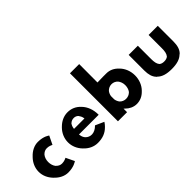

<svg xmlns="http://www.w3.org/2000/svg" viewBox="27 -1659 2472 2472"><g transform="rotate(-45 1263.5 -422.5)"><path d="M423 -139C411 -132 380 -117 340 -117C310 -117 285 -129 262 -153H261L259 -155C239 -181 227 -216 227 -257C227 -296 239 -332 260 -358L261 -360H262C283 -383 310 -396 340 -396C379 -396 407 -382 422 -374C441 -412 459 -451 478 -489C478 -489 424 -535 316 -535C249 -535 185 -502 136 -449L129 -442C82 -393 51 -328 51 -255C51 -184 81 -121 127 -72L135 -64C185 -11 248 22 316 22C417 22 471 -18 479 -23Z M791 -397V-401H795C811 -416 833 -426 860 -426C884 -426 905 -418 922 -401L923 -399C936 -382 947 -362 952 -336L954 -324H764L766 -336C769 -357 776 -379 791 -397ZM789 -147C773 -166 762 -190 760 -218L758 -228H1116L1117 -230C1117 -325 1085 -402 1036 -453L1029 -460C983 -509 924 -535 855 -535C784 -535 721 -503 671 -452L663 -444C616 -395 586 -329 586 -256C586 -184 616 -118 663 -69L670 -62C719 -10 783 22 855 22C936 22 1004 0 1060 -57L1068 -65C1081 -78 1093 -93 1105 -112L987 -165C916 -91 836 -98 791 -145Z M1597 -157H1596C1576 -136 1546 -123 1512 -123C1480 -123 1449 -136 1428 -159C1414 -176 1403 -200 1399 -227V-228V-286C1403 -312 1414 -336 1428 -353C1449 -376 1480 -390 1512 -390C1544 -390 1574 -377 1596 -353C1615 -329 1629 -296 1629 -256C1629 -218 1618 -184 1599 -159ZM1398 7 1399 6V-57L1416 -42C1450 -7 1503 22 1563 22C1628 22 1681 -5 1723 -49L1730 -56C1778 -105 1807 -177 1807 -256C1807 -335 1778 -406 1730 -456L1723 -463C1681 -507 1628 -535 1563 -535C1536 -535 1473 -536 1410 -533H1409H1400L1401 -866L1400 -867H1234L1233 -866V6L1234 7Z M1936 -500 1935 -499V-216C1935 -141 1951 -89 1985 -52V-54V-51L1988 -48L1995 -42H1996L1998 -41C2041 2 2105 22 2200 22C2295 22 2359 2 2402 -41L2404 -42H2405L2412 -48L2414 -50V-54V-50C2449 -87 2465 -140 2465 -216V-499L2464 -500H2299L2298 -499V-259C2298 -204 2291 -166 2270 -140L2269 -138C2252 -123 2229 -116 2200 -116C2171 -116 2149 -122 2131 -138L2130 -140C2109 -166 2102 -204 2102 -259V-499L2101 -500ZM1986 -49H1985V-57V-56ZM1989 -53H1988ZM2412 -53H2411ZM2415 -49H2414V-55Z"/></g></svg>

Font: Hussar Woodtype
Style: SeBd
Weight: 900
Foundry: Cannot Into Space Fonts
Version: Version 1.07